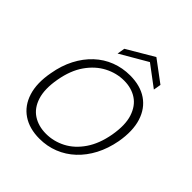

<svg xmlns="http://www.w3.org/2000/svg" viewBox="-194 -827 969 969"><g transform="rotate(45 290.5 -342.5)"><path d="M241 12Q169 12 120 -21Q71 -54 51.5 -116Q32 -178 48 -263Q59 -327 85.5 -378Q112 -429 150.5 -465Q189 -501 237 -519.5Q285 -538 339 -538Q412 -538 460.5 -505Q509 -472 528.5 -410.5Q548 -349 533 -263Q521 -199 494.5 -148.5Q468 -98 429.5 -62Q391 -26 343 -7Q295 12 241 12ZM247 -29Q301 -29 350.5 -54.5Q400 -80 436 -132.5Q472 -185 486 -263Q500 -343 483 -395Q466 -447 427.5 -472.5Q389 -498 336 -498Q282 -498 232 -472Q182 -446 145.5 -394Q109 -342 95 -263Q81 -185 97.5 -132.5Q114 -80 153.5 -54.5Q193 -29 247 -29ZM216 -571 223 -612 367 -697 481 -612 474 -572 362 -656Z"/></g></svg>

Font: DM Sans 9pt ExtraLight
Style: Italic
Weight: 250
Italic angle: -10°
Version: Version 4.004;gftools[0.9.30]